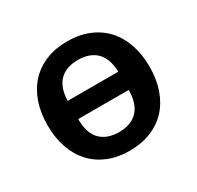

<svg xmlns="http://www.w3.org/2000/svg" viewBox="-122 -669 844 822"><g transform="rotate(-30 300.0 -258.0)"><path d="M300 12Q241 12 194.5 -7Q148 -26 115.5 -61Q83 -96 65.5 -146Q48 -196 48 -258Q48 -320 65.5 -370Q83 -420 115.5 -455Q148 -490 194.5 -509Q241 -528 300 -528Q358 -528 405 -509Q452 -490 484.5 -455Q517 -420 534.5 -370Q552 -320 552 -258Q552 -196 534.5 -146Q517 -96 484.5 -61Q452 -26 405 -7Q358 12 300 12ZM300 -80Q359 -80 391.5 -113.5Q424 -147 425 -216H175Q175 -147 207.5 -113.5Q240 -80 300 -80ZM300 -436Q242 -436 209.5 -404Q177 -372 175 -306H425Q423 -372 390.5 -404Q358 -436 300 -436Z"/></g></svg>

Font: IBM Plex Mono SemiBold
Style: Regular
Weight: 600
Monospace: yes
Designer: Mike Abbink, Paul van der Laan, Pieter van Rosmalen
Foundry: Bold Monday
Version: Version 2.3